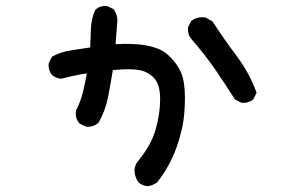

<svg xmlns="http://www.w3.org/2000/svg" viewBox="-20 -541 1040 658"><path d="M440.9 41V40.5Q442.9 22.9 453.6 10.3Q498 -43.5 513.2 -96.7Q528.8 -150.4 528.8 -201.4Q528.8 -252.4 506.8 -274.7Q484.9 -296.9 454.1 -301.3Q439.9 -303.7 418.5 -303.7Q397 -303.7 366.7 -300.8Q359.4 -255.9 350.6 -209.5Q341.8 -163.1 317.9 -120.6Q301.8 -106.4 281.7 -106.4Q278.8 -106.4 274.9 -106.9L252.4 -117.7L252 -118.7Q239.7 -132.3 239.7 -150.9Q239.7 -156.2 240.7 -162.6Q256.8 -194.3 264.4 -226.3Q272 -258.3 277.8 -289.6Q230.5 -282.2 189.9 -271Q171.4 -272.9 158.2 -284.2Q146.5 -297.9 146.5 -317.4Q146.5 -320.3 147 -324.7L158.2 -346.7Q189.9 -363.8 223.4 -368.4Q256.8 -373 289.1 -378.4Q290.5 -409.7 291.5 -441.4Q292.5 -477.1 307.1 -508.3Q315.9 -515.6 324.2 -518.1Q332.5 -520.5 338.1 -520.5Q343.8 -520.5 348.1 -520L369.6 -509.3L370.6 -507.8Q382.3 -491.2 382.3 -469.7Q382.3 -463.9 381.3 -457.5L376 -389.6Q396 -390.6 406.2 -390.6Q416.5 -390.6 428.2 -390.4Q439.9 -390.1 456.5 -388.7Q492.7 -385.3 521.5 -374Q551.3 -362.8 578.6 -328.4Q606 -293.9 610.8 -252.4Q613.8 -230 613.8 -205.6Q613.8 -181.2 611.8 -156.2Q607.9 -100.6 585.2 -36.4Q562.5 27.8 518.6 84Q502.9 95.2 485.4 97.2Q467.3 95.2 454.1 83.5Q440.9 64 440.9 41ZM626 -425.3Q625 -430.2 624.5 -434.1Q624 -438 624 -440.9Q624 -443.4 624.5 -447.8L635.3 -469.2Q651.4 -481.9 671.9 -481.9Q677.2 -481.9 684.6 -481L708 -467.8Q749.5 -404.3 792.2 -347.4Q835 -290.5 859.4 -223.1L848.1 -200.7L847.2 -200.2Q834 -188.5 814.5 -188.5Q811.5 -188.5 807.1 -189L785.2 -200.2Q752.4 -252 719.2 -300.5Q686 -349.1 635.7 -407.7Q628.9 -415.5 626 -425.3Z"/></svg>

Font: Bakudai
Style: Medium
Weight: 500
Version: Version 1.48